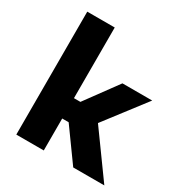

<svg xmlns="http://www.w3.org/2000/svg" viewBox="-172 -874 957 1005"><g transform="rotate(30 306.5 -371.5)"><path d="M67 0V-743H233V-316H272L414 -510H594L407 -266L599 0H411L272 -193H233V0Z"/></g></svg>

Font: Saira SemiExpanded
Style: Bold
Weight: 700
Width: 6
Designer: Hector Gatti with collaboration of the Omnibus-Type team
Foundry: Omnibus-Type
Version: Version 1.101